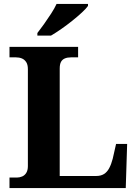

<svg xmlns="http://www.w3.org/2000/svg" viewBox="-20 -951 695 971"><path d="M28 0V-53H65Q79 -53 92 -58.5Q105 -64 113 -77Q121 -90 121 -111V-601Q121 -624 112.5 -637Q104 -650 90.5 -655.5Q77 -661 60 -661H28V-714H375V-661H340Q321 -661 308 -655.5Q295 -650 288.5 -638Q282 -626 282 -604V-61H467Q490 -61 506 -71Q522 -81 532.5 -101Q543 -121 550 -148L567 -223H623L616 0ZM169 -784Q184 -803 202.5 -829Q221 -855 238.5 -882Q256 -909 266 -931H425V-921Q416 -908 394.5 -888Q373 -868 345.5 -846Q318 -824 290 -804.5Q262 -785 238 -771H169Z"/></svg>

Font: Noto Rashi Hebrew
Style: Bold
Weight: 700
Version: Version 1.006